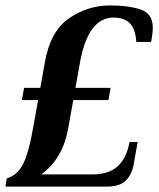

<svg xmlns="http://www.w3.org/2000/svg" viewBox="-32 -690 588 710"><path d="M-7 -30Q20 -39 37 -58.5Q54 -78 66.5 -115.5Q79 -153 91 -220L109 -320H49L57 -365H117L134 -460Q154 -575 223.5 -622.5Q293 -670 376 -670Q442 -670 487.5 -655Q533 -640 533 -588Q533 -569 527 -535H472Q469 -583 448 -604Q427 -625 388 -625Q294 -625 264 -460L247 -365H377L369 -320H239L221 -220Q201 -102 120 -45H310Q369 -45 402.5 -74.5Q436 -104 447 -165H477L462 -80Q455 -44 433 -22Q411 0 363 0H-12Z"/></svg>

Font: Philosopher
Style: Bold Italic
Weight: 700
Italic angle: -10°
Designer: Jovanny Lemonad
Foundry: Jovanny Lemonad
Version: Version 2.000